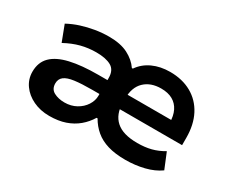

<svg xmlns="http://www.w3.org/2000/svg" viewBox="-90 -760 1199 1018"><g transform="rotate(30 510.0 -251.5)"><path d="M269 10Q214 10 170 -11Q126 -32 100.5 -68Q75 -104 75 -149Q75 -207 110.5 -242Q146 -277 215.5 -293Q285 -309 386 -309H469V-224H398Q333 -224 291.5 -218.5Q250 -213 230.5 -198Q211 -183 211 -156Q211 -121 238.5 -106.5Q266 -92 303 -92Q343 -92 374.5 -109.5Q406 -127 424 -155Q442 -183 442 -213V-322Q442 -370 409.5 -388.5Q377 -407 318 -407Q270 -407 225.5 -395.5Q181 -384 133 -358L96 -455Q131 -474 170 -486.5Q209 -499 251 -506Q293 -513 335 -513Q406 -513 451.5 -489.5Q497 -466 522 -429H528Q556 -470 603 -491.5Q650 -513 709 -513Q784 -513 840 -481.5Q896 -450 926.5 -391.5Q957 -333 957 -252V-208H549V-295H859L841 -277Q841 -320 826 -350.5Q811 -381 782.5 -397Q754 -413 712 -413Q648 -413 610 -376.5Q572 -340 572 -271V-248Q572 -175 614.5 -137Q657 -99 745 -99Q791 -99 828.5 -108.5Q866 -118 903 -140L942 -45Q903 -17 848.5 -3.5Q794 10 735 10Q672 10 627 -3.5Q582 -17 550.5 -43.5Q519 -70 498 -107H492Q471 -72 439.5 -45.5Q408 -19 366 -4.5Q324 10 269 10Z"/></g></svg>

Font: Nunito Sans 6pt
Style: Bold
Weight: 700
Version: Version 3.101;gftools[0.9.27]